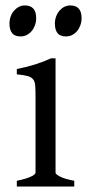

<svg xmlns="http://www.w3.org/2000/svg" viewBox="-20 -682 326 702"><path d="M278.3 -615.7Q278.3 -602.1 273.9 -589.8Q269.5 -577.6 262 -568.6Q254.4 -559.6 244.1 -554.2Q233.9 -548.8 221.7 -548.8Q199.7 -548.8 190.2 -561Q180.7 -573.2 180.7 -595.7Q180.7 -609.4 185.1 -621.6Q189.5 -633.8 197.3 -642.8Q205.1 -651.9 215.1 -657Q225.1 -662.1 236.8 -662.1Q278.3 -662.1 278.3 -615.7ZM112.3 -615.7Q112.3 -602.1 107.9 -589.8Q103.5 -577.6 95.9 -568.6Q88.4 -559.6 78.1 -554.2Q67.9 -548.8 55.7 -548.8Q33.7 -548.8 24.2 -561Q14.6 -573.2 14.6 -595.7Q14.6 -609.4 19 -621.6Q23.4 -633.8 31.2 -642.8Q39.1 -651.9 49.1 -657Q59.1 -662.1 70.8 -662.1Q112.3 -662.1 112.3 -615.7ZM41.5 0V-21Q74.7 -27.8 92.3 -35.9Q109.9 -43.9 109.9 -50.8V-327.1Q109.9 -352.1 108.9 -367.4Q107.9 -382.8 101.6 -391.4Q95.2 -399.9 81.3 -403.8Q67.4 -407.7 41.5 -410.2V-429.7Q56.6 -432.6 73.5 -436.8Q90.3 -440.9 106.9 -446Q123.5 -451.2 138.7 -457Q153.8 -462.9 166.5 -468.8H183.1V-50.8Q183.1 -44.9 199.5 -36.4Q215.8 -27.8 251.5 -21V0Z"/></svg>

Font: Noto Serif Devanagari
Style: Regular
Weight: 400
Designer: Monotype Design Team
Foundry: Monotype Imaging Inc.
Version: Version 1.01